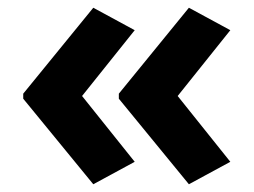

<svg xmlns="http://www.w3.org/2000/svg" viewBox="-20 -522 655 496"><path d="M40 -280 221 -502 328 -444 192 -274 328 -104 221 -46 40 -267ZM287 -280 468 -502 575 -444 439 -274 575 -104 468 -46 287 -267Z"/></svg>

Font: Noto Sans New Tai Lue
Style: Regular
Weight: 400
Designer: Monotype Design Team
Foundry: Monotype Imaging Inc.
Version: Version 2.003